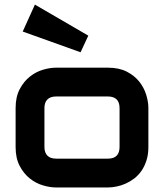

<svg xmlns="http://www.w3.org/2000/svg" viewBox="-20 -826 722 846"><path d="M633.8 -178.2Q633.8 -145.5 625.5 -119.4Q617.2 -93.3 603.5 -73.5Q589.8 -53.7 571.8 -39.8Q553.7 -25.9 533.9 -17.1Q514.2 -8.3 493.9 -4.2Q473.6 0 455.6 0H226.6Q200.2 0 168.9 -9.3Q137.7 -18.6 111.1 -39.8Q84.5 -61 66.7 -95Q48.8 -128.9 48.8 -178.2V-350.1Q48.8 -398.9 66.7 -432.9Q84.5 -466.8 111.1 -488Q137.7 -509.3 168.9 -518.6Q200.2 -527.8 226.6 -527.8H455.6Q504.4 -527.8 538.6 -510.3Q572.8 -492.7 593.8 -466.1Q614.7 -439.5 624.3 -408.2Q633.8 -377 633.8 -350.1ZM506.8 -349.1Q506.8 -375.5 493.7 -388.2Q480.5 -400.9 455.6 -400.9H227.5Q202.1 -400.9 189 -387.9Q175.8 -375 175.8 -350.1V-178.2Q175.8 -153.3 189 -140.1Q202.1 -127 227.5 -127H455.6Q481.4 -127 494.1 -140.1Q506.8 -153.3 506.8 -178.2ZM133.8 -805.7 369.1 -668.9 335 -595.7 80.1 -687Z"/></svg>

Font: Audiowide
Style: Regular
Weight: 400
Version: Version 1.003